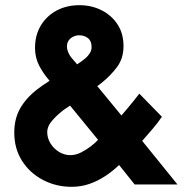

<svg xmlns="http://www.w3.org/2000/svg" viewBox="-20 -710 709 740"><path d="M256 10Q196 10 145.5 -16.5Q95 -43 65 -90Q35 -137 35 -199Q35 -257 62 -299.5Q89 -342 135 -374Q144 -381 153 -386.5Q162 -392 171 -399Q147 -426 131 -457Q115 -488 115 -525Q115 -575 137.5 -612Q160 -649 198.5 -669.5Q237 -690 286 -690Q333 -690 371.5 -670.5Q410 -651 433 -616Q456 -581 456 -532Q456 -485 431 -451.5Q406 -418 372 -391Q368 -388 364 -384.5Q360 -381 355 -378L448 -265Q460 -279 471.5 -292.5Q483 -306 494.5 -320.5Q506 -335 517 -349L604 -260Q587 -235 567.5 -212.5Q548 -190 528 -167L664 1H499L439 -74Q414 -50 385 -31Q356 -12 324 -1Q292 10 256 10ZM251 -112Q272 -112 292.5 -122.5Q313 -133 330 -146Q338 -152 345 -158.5Q352 -165 358 -171L250 -303Q243 -298 233.5 -292Q224 -286 215 -278Q195 -262 178.5 -242Q162 -222 162 -201Q162 -178 174.5 -157.5Q187 -137 207.5 -124.5Q228 -112 251 -112ZM277 -462Q285 -467 293.5 -473Q302 -479 310 -486Q320 -495 326.5 -505.5Q333 -516 333 -529Q333 -552 319 -563Q305 -574 285 -574Q274 -574 263 -569Q252 -564 245 -554.5Q238 -545 238 -531Q238 -521 241.5 -512Q245 -503 250 -495Q256 -486 263.5 -478Q271 -470 277 -462Z"/></svg>

Font: Teachers
Style: Regular
Weight: 400
Designer: Alfredo Marco Pradil, Chank Diesel
Version: Version 1.001